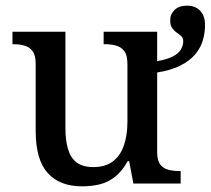

<svg xmlns="http://www.w3.org/2000/svg" viewBox="-20 -648 744 678"><path d="M270 10Q191 10 148.5 -37Q106 -84 106 -186V-423Q106 -453 95 -467.5Q84 -482 66.5 -487Q49 -492 26 -492H24V-536H211V-196Q211 -153 220 -122Q229 -91 250.5 -74.5Q272 -58 310 -58Q352 -58 378.5 -78Q405 -98 417.5 -134.5Q430 -171 430 -218V-421Q430 -453 419 -467.5Q408 -482 390 -487Q372 -492 349 -492H346V-536H535V-432Q569 -438 589 -448Q609 -458 618 -472Q627 -486 627 -502Q627 -514 620 -520.5Q613 -527 604 -533Q595 -539 588 -549Q581 -559 581 -576Q581 -598 596.5 -613Q612 -628 640 -628Q670 -628 687 -610Q704 -592 704 -559Q704 -533 696.5 -506.5Q689 -480 670 -457Q651 -434 618 -417Q585 -400 535 -392V-110Q535 -81 546 -67Q557 -53 574.5 -48.5Q592 -44 614 -44H618V0H451L436 -79H431Q411 -43 386 -23.5Q361 -4 332 3Q303 10 270 10Z"/></svg>

Font: ET Text
Style: Regular
Weight: 470
Designer: Monotype Design Team
Foundry: Monotype Imaging Inc.
Version: Version 2.009